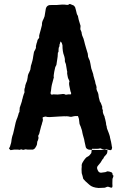

<svg xmlns="http://www.w3.org/2000/svg" viewBox="-20 -749 610 956"><path d="M536 -21Q540 -18 537 -8Q535 1 525 -2Q524 -2 522 -2L521 -3Q512 -5 510 -4Q508 -2 506 -4Q503 -6 495 -3Q492 -3 487 -2.5Q482 -2 480 -2Q479 -2 476.5 -2Q474 -2 472 -2Q470 -2 469 -2Q437 -2 422 -4Q409 -8 407 -17L401 -44Q401 -47 399 -55Q390 -86 390 -89Q390 -90 389 -95Q388 -100 387 -103Q386 -105 384.5 -110Q383 -115 382 -118L381 -120Q377 -128 376 -132Q374 -148 373 -157Q372 -159 371 -163Q370 -167 369 -169Q367 -173 362 -171H352Q351 -170 347 -170Q335 -166 327 -168Q325 -169 320 -169.5Q315 -170 313 -170H309Q305 -169 305 -170H297Q294 -170 287 -169.5Q280 -169 276 -169Q228 -166 227 -166Q214 -166 210 -168Q206 -170 193 -165Q192 -164 192 -161Q196 -153 190 -138Q190 -135 188 -129.5Q186 -124 185 -121Q181 -108 175 -82Q174 -80 172 -76.5Q170 -73 170 -72Q170 -69 171 -69Q173 -60 169 -51Q164 -42 165 -38Q165 -29 161 -22Q154 -8 149 -7Q148 -7 146 -5L145 -4Q144 -4 143 -4H118Q116 -4 112 -5Q108 -6 105 -5.5Q102 -5 100 -3H94Q93 -3 87 -5Q84 -7 80 -3H75Q72 -3 71 -4H56Q53 -5 37 -2Q32 0 30 -4L25 -9V-10Q32 -22 32 -27Q32 -29 34 -33Q34 -35 35 -37Q36 -39 36 -41Q38 -59 40 -66Q40 -68 42 -73.5Q44 -79 45 -82Q49 -96 50 -103Q52 -109 54 -121Q56 -133 58 -139Q58 -141 60 -145.5Q62 -150 62 -152Q64 -156 67 -164.5Q70 -173 71 -177Q73 -188 77 -192V-199Q78 -201 78 -205.5Q78 -210 78 -212Q79 -216 84.5 -231Q90 -246 91 -255Q92 -257 93 -260.5Q94 -264 94 -266Q95 -268 96.5 -274Q98 -280 99 -282Q102 -286 102 -291Q100 -305 105 -315Q106 -318 106 -324Q108 -332 110 -336Q116 -347 118 -365Q118 -376 125 -388Q130 -399 131 -402Q132 -408 134 -422L137 -431Q141 -443 142 -449Q143 -453 144 -459Q145 -465 145 -466Q146 -470 147 -477.5Q148 -485 149 -489Q151 -496 154 -499Q160 -510 159 -515Q158 -518 160 -524Q160 -527 162 -532.5Q164 -538 165 -541Q166 -552 174 -559Q176 -562 175 -563Q174 -571 177 -580Q179 -587 182.5 -599.5Q186 -612 187 -617Q189 -623 189 -627Q188 -639 197 -655Q200 -662 202 -668Q204 -681 208 -705Q213 -726 237 -724H261Q294 -728 310 -725Q319 -723 326 -729H329Q337 -725 341 -724Q348 -723 354 -713Q355 -712 358 -699Q362 -676 368 -670Q369 -668 369 -664Q370 -655 379 -627Q381 -623 381 -619Q381 -609 380 -604V-603Q381 -602 381 -601Q385 -593 386 -589Q386 -587 387 -581.5Q388 -576 389 -573Q390 -570 392.5 -564.5Q395 -559 396 -556Q397 -552 399.5 -543Q402 -534 403 -529Q404 -525 409 -508Q414 -491 417 -482Q418 -479 418 -473Q417 -468 422 -458Q428 -448 430 -433Q433 -413 434 -411V-410L443 -383Q445 -377 445 -373Q447 -367 449 -359Q449 -357 450.5 -353Q452 -349 453 -346Q455 -331 460 -320Q460 -319 460 -317L461 -315Q458 -305 467 -289Q470 -284 472 -264Q473 -260 477 -245V-244Q482 -239 489 -218V-212Q488 -208 491 -203Q493 -201 492 -198Q491 -188 498 -174Q501 -170 501 -165Q504 -156 508 -136V-133Q508 -132 508.5 -129.5Q509 -127 509 -126Q511 -122 511 -121Q511 -119 511.5 -116Q512 -113 512.5 -110.5Q513 -108 514 -106Q515 -103 517.5 -97Q520 -91 521 -88Q522 -86 523.5 -81Q525 -76 526 -73Q528 -67 528 -63Q534 -41 536 -26Q537 -25 536 -23ZM334 -280V-284V-287Q332 -291 331 -294Q330 -298 328.5 -306Q327 -314 326 -318Q322 -335 326 -344Q326 -345 324 -349Q318 -361 318 -363Q318 -366 315.5 -376Q313 -386 315 -392Q314 -393 314 -394L308 -430Q307 -433 305 -437.5Q303 -442 303 -444V-451V-455Q301 -467 299 -472Q291 -491 291 -524L287 -537Q284 -538 281 -543Q281 -540 279 -534Q275 -526 276 -520Q276 -517 274 -515Q273 -514 272.5 -511Q272 -508 272 -507Q271 -503 271.5 -500Q272 -497 271.5 -493Q271 -489 268 -486V-483Q267 -478 267 -467Q266 -461 264.5 -450Q263 -439 262 -434Q262 -432 261.5 -429Q261 -426 260 -424Q259 -422 257 -418.5Q255 -415 255 -414Q254 -410 252.5 -402.5Q251 -395 250 -391Q246 -371 248 -363Q248 -362 248 -362L247 -360Q241 -338 238 -326Q236 -318 234 -298Q231 -285 232 -283Q234 -277 240 -278Q248 -280 251 -279Q266 -277 285 -280Q299 -283 308 -277Q310 -277 312 -278Q324 -280 328 -279Q333 -279 334 -280ZM540 176Q540 174 539.5 164.5Q539 155 540 143V142Q541 140 541 139Q542 138 542 136.5Q542 135 543 134Q547 125 543 124Q540 123 540 115Q538 111 537 110Q533 108 527 106Q519 104 516 104Q515 104 511 105.5Q507 107 505 108Q484 111 483 111Q471 111 466 97Q460 85 467 77Q479 62 481 60Q486 51 490 45Q496 40 497 35Q498 32 502 28L504 26Q505 24 510 19Q515 14 515 -2Q515 -6 514.5 -7Q514 -8 509 -7Q493 -2 482 -10H477Q476 -10 476 -10L474 -9Q472 -8 448 -8Q439 -9 438 -7.5Q437 -6 436 2Q436 4 435.5 6.5Q435 9 435 11Q435 13 434 14Q425 27 418 30Q410 33 404 41Q402 43 398 49Q394 55 393 57Q385 69 387 80Q387 82 386.5 86Q386 90 386 93Q386 115 389 120Q390 122 391 127Q392 132 393 135Q393 138 395 142Q396 143 400 147.5Q404 152 406 154Q409 157 415.5 162.5Q422 168 425 171Q440 185 471 187Q475 187 483 186.5Q491 186 495 186Q502 187 511 182Q517 179 523 182Q539 189 539 182L540 179Z"/></svg>

Font: Gutenberg Clean
Style: Regular
Weight: 400
Designer: Nicola Manzari, Bruno Pierini
Foundry: Unio | Creative Solutions
Version: Version 1.001;PS 001.001;hotconv 1.0.88;makeotf.lib2.5.64775